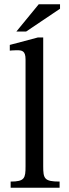

<svg xmlns="http://www.w3.org/2000/svg" viewBox="-20 -882 323 902"><path d="M260 0V-29C188 -29 183 -43 183 -101V-706H158L26 -671V-644C26 -644 41 -646 58 -646C83 -646 100 -644 100 -603V-101C100 -45 96 -29 30 -29V0ZM103 -734 262 -841V-862H162L57 -734Z"/></svg>

Font: STIX Two Text
Style: Regular
Weight: 400
Designer: Ross Mills, John Hudson & Paul Hanslow, Tiro Typeworks Ltd; with prior portions MicroPress Inc., and Coen Hoffman.
Foundry: Tiro Typeworks Ltd
Version: Version 2.13 b171